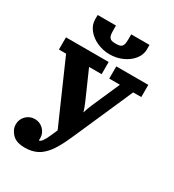

<svg xmlns="http://www.w3.org/2000/svg" viewBox="-199 -758 965 1065"><g transform="rotate(30 283.0 -225.0)"><path d="M109.9 -615.2V-644.5H227.1V-615.2Q227.1 -596.4 229.1 -585.4Q231.2 -574.5 236.9 -567.7Q242.7 -561 251.6 -558.8Q260.5 -556.6 275.9 -556.6Q291.3 -556.6 300.2 -558.8Q309.1 -561 314.8 -567.7Q320.6 -574.5 322.6 -585.4Q324.7 -596.4 324.7 -615.2V-644.5H441.9V-615.2Q441.9 -581.8 418.8 -552.4Q395.8 -522.9 357.4 -505.6Q319.1 -488.3 275.9 -488.3Q232.7 -488.3 194.3 -505.6Q156 -522.9 132.9 -552.4Q109.9 -581.8 109.9 -615.2ZM32.5 150.6Q19.5 131.1 19.5 107.4Q19.5 75 42.4 52.1Q65.2 29.3 97.7 29.3Q130.1 29.3 153 52.1Q175.8 75 175.8 107.4Q175.8 114.3 174.6 120.6Q175.5 120.8 176.3 120.8Q193.8 120.8 219.2 62.7L237.5 20.8L65.4 -371.1H19.5V-449.2H293V-371.1H212.6L290 -195.3Q304.9 -160.6 311.5 -136.7Q318.1 -160.6 333 -195.3L410.2 -371.1H341.8V-449.2H546.9V-371.1H495.1L332 0Q319.3 28.8 309.2 49.7Q299.1 70.6 286.5 92.2Q273.9 113.8 262.2 128.7Q250.5 143.6 235.7 157Q220.9 170.4 205.1 178.3Q189.2 186.3 169.9 190.8Q150.6 195.3 128.4 195.3Q107.7 195.3 91.8 192Q75.9 188.7 64.8 182.3Q53.7 175.8 46.4 168.3Q39.1 160.9 32.5 150.6Z"/></g></svg>

Font: Orelega One
Style: Regular
Weight: 400
Version: Version 1.1 ; ttfautohint (v1.8.3)